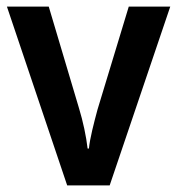

<svg xmlns="http://www.w3.org/2000/svg" viewBox="-20 -563 538 583"><path d="M184 0H313L497 -543H371L276 -230C265 -189 253 -143 250 -112H246C242 -148 232 -195 220 -234L128 -543H1Z"/></svg>

Font: Noto Sans Arabic SemCond SemBd
Style: Regular
Weight: 600
Width: 4
Designer: Monotype Design Team, Nadine Chahine, Nizar Qandah and Khaled Hosny
Foundry: Monotype Imaging Inc.
Version: Version 2.012